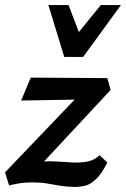

<svg xmlns="http://www.w3.org/2000/svg" viewBox="-20 -731 500 762"><path d="M277 11Q242 10 217.5 6Q193 2 168.5 -2.5Q144 -7 110 -7Q76 -7 51.5 -2.5Q27 2 16 5L0 -47L333 -395L355 -337L64 -332L102 -423L406 -421L419 -374L95 -26L32 -51Q56 -64 94.5 -77.5Q133 -91 176 -91Q189 -91 205.5 -90Q222 -89 239 -88Q256 -87 271 -86Q309 -85 332.5 -91Q356 -97 375 -115L406 -86Q383 -40 360 -19Q337 2 316.5 6.5Q296 11 277 11ZM235 -505 268 -573 380 -711H460L310 -505ZM235 -505 172 -711H252L304 -575L310 -505Z"/></svg>

Font: Ysabeau
Style: Bold Italic
Weight: 700
Italic angle: -12°
Designer: Christian Thalmann (Catharsis Fonts)
Version: Version 2.002